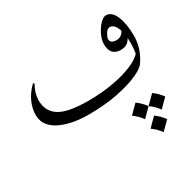

<svg xmlns="http://www.w3.org/2000/svg" viewBox="-132 -471 854 849"><g transform="rotate(-30 295.5 -47.0)"><path d="M542 -126.5 571.3 -196.3Q571.3 -161.1 560.8 -130.1Q550.3 -99.1 530.8 -71.8Q520 -56.2 479 -37.6Q438 -19 372.3 -5.9Q306.6 7.3 221.7 7.3Q188 7.3 152.6 1.5Q117.2 -4.4 86.9 -17.6Q56.6 -30.8 38.1 -53.2Q19.5 -75.7 19.5 -108.9Q19.5 -140.1 34.4 -173.6Q49.3 -207 79.1 -235.8L85.4 -231.9Q74.2 -213.4 68.6 -193.6Q63 -173.8 63 -158.2Q63 -102.1 106 -74.2Q148.9 -46.4 254.9 -46.4Q318.8 -46.4 377.2 -56.4Q435.5 -66.4 479.2 -84.5Q522.9 -102.5 542 -126.5ZM536.6 -116.2Q542 -137.7 542.7 -166Q543.5 -194.3 539.1 -220.7Q534.7 -247.1 524.2 -264.4Q513.7 -281.7 496.6 -281.7Q484.4 -281.7 474.4 -264.6Q464.4 -247.6 464.4 -239.3Q464.4 -216.3 495.6 -216.3Q526.4 -216.3 539.6 -253.9L550.8 -219.7Q543 -196.8 529.5 -183.1Q516.1 -169.4 490.7 -169.4Q437.5 -169.4 437.5 -228.5Q437.5 -251.5 449.7 -276.4Q461.9 -301.3 478.5 -318.4Q495.1 -335.4 508.3 -335.4Q538.1 -335.4 554.7 -295.7Q571.3 -255.9 571.3 -196.3Q565.4 -171.9 556.6 -152.3Q547.9 -132.8 536.6 -116.2ZM471.7 155.3Q496.1 172.9 514.2 197.8L471.7 240.2Q455.1 215.8 429.2 197.8ZM429.2 64.5Q453.6 82 471.7 106.9L429.2 149.4Q412.6 125 386.7 106.9ZM514.2 64.5Q538.6 82 556.6 106.9L514.2 149.4Q497.6 125 471.7 106.9Z"/></g></svg>

Font: Lateef ExtraLight
Style: Regular
Weight: 200
Designer: SIL International
Foundry: SIL International
Version: Version 4.200